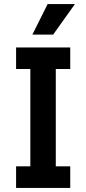

<svg xmlns="http://www.w3.org/2000/svg" viewBox="-20 -923 423 943"><path d="M59 0V-106H129V-584H59V-690H325V-584H254V-106H325V0ZM139 -753 214 -903H348L241 -753Z"/></svg>

Font: Radio Canada Condensed SemiBold
Style: Regular
Weight: 600
Width: 3
Designer: Charles Daoud, Etienne Aubert Bonn, Alexandre Saumier Demers, Jacques Le Bailly
Foundry: Radio-Canada
Version: Version 2.104; ttfautohint (v1.8.4.7-5d5b);gftools[0.9.28.de